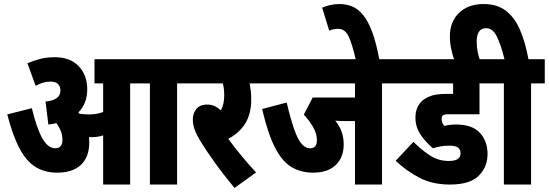

<svg xmlns="http://www.w3.org/2000/svg" viewBox="-20 -916 2724 953"><path d="M423 -209Q423 -137 382 -98Q341 -59 263 -59Q204 -59 158.5 -86Q113 -113 78.5 -176.5Q44 -240 16 -348L138 -379Q163 -276 191 -228Q219 -180 254 -180Q273 -180 281.5 -191.5Q290 -203 290 -220Q290 -246 281.5 -266.5Q273 -287 260 -305Q241 -300 220 -298L206 -412Q280 -419 280 -466Q280 -487 268 -499Q256 -511 230 -511Q214 -511 195 -506Q176 -501 157 -490L116 -602Q147 -615 179 -623.5Q211 -632 252 -632Q328 -632 370.5 -587.5Q413 -543 413 -473Q413 -436 401.5 -407.5Q390 -379 369 -358Q372 -355 374 -352Q397 -348 420 -348Q439 -348 456 -350.5Q473 -353 492 -360V-502H449V-622H927V-502H859V0H724V-502H626V0H492V-244Q477 -239 462 -237Q447 -235 432 -235Q427 -235 422 -236Q423 -223 423 -209Z M1251 -60 1144 17Q1084 -56 1044 -112Q1004 -168 975 -215Q956 -246 946.5 -272Q937 -298 937 -323Q937 -352 954 -374.5Q971 -397 1010 -397Q1046 -397 1076 -368Q1093 -398 1093 -443Q1093 -476 1086 -502H915V-622H1279V-502H1219Q1222 -487 1224.5 -467Q1227 -447 1227 -422Q1227 -350 1196.5 -302Q1166 -254 1113 -227Q1139 -191 1175.5 -146.5Q1212 -102 1251 -60Z M1876 -502V0H1742V-315H1692Q1682 -315 1669.5 -315.5Q1657 -316 1644 -317Q1686 -267 1686 -200Q1686 -135 1646.5 -97Q1607 -59 1534 -59Q1474 -59 1427.5 -86.5Q1381 -114 1345.5 -182.5Q1310 -251 1281 -375L1403 -407Q1423 -323 1440.5 -273.5Q1458 -224 1477 -202Q1496 -180 1519 -180Q1553 -180 1553 -220Q1553 -253 1534 -285.5Q1515 -318 1488 -347L1532 -432H1742V-502H1267V-622H1945V-502Z M1747 -615Q1728 -699 1710 -736Q1692 -773 1659 -773Q1635 -773 1614 -764L1579 -878Q1621 -896 1665 -896Q1698 -896 1727 -884.5Q1756 -873 1781.5 -842.5Q1807 -812 1827.5 -757Q1848 -702 1864 -615Z M2211 -193Q2188 -193 2167.5 -189.5Q2147 -186 2129 -180Q2093 -210 2067.5 -248Q2042 -286 2042 -332Q2042 -385 2076 -416Q2092 -430 2119 -440Q2146 -450 2200 -450H2229V-502H1933V-622H2437V-502H2360V-349H2209Q2194 -349 2187.5 -347.5Q2181 -346 2177 -342Q2172 -337 2172 -327Q2172 -317 2175 -308.5Q2178 -300 2185 -291Q2212 -298 2244 -298Q2324 -298 2362 -256.5Q2400 -215 2400 -152Q2400 -87 2356 -43.5Q2312 0 2213 0Q2125 0 2059.5 -35Q1994 -70 1944 -118L2032 -212Q2078 -167 2118 -142Q2158 -117 2208 -117Q2266 -117 2266 -155Q2266 -173 2254 -183Q2242 -193 2211 -193Z M2236 -615Q2226 -642 2219.5 -673.5Q2213 -705 2213 -736Q2213 -808 2258.5 -852Q2304 -896 2380 -896Q2449 -896 2492.5 -861.5Q2536 -827 2562 -765.5Q2588 -704 2603 -622H2684V-502H2616V0H2481V-502H2425V-622H2484Q2467 -692 2446.5 -734Q2426 -776 2393 -776Q2346 -776 2346 -709Q2346 -682 2351 -658.5Q2356 -635 2363 -615Z"/></svg>

Font: Noto Sans ExtraCondensed ExtraBold
Style: Italic
Weight: 800
Width: 2
Italic angle: -12°
Designer: Monotype Design Team
Foundry: Monotype Imaging Inc.
Version: Version 2.013; ttfautohint (v1.8.4.7-5d5b)